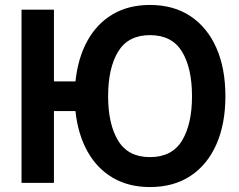

<svg xmlns="http://www.w3.org/2000/svg" viewBox="-20 -739 965 776"><path d="M586 17Q500 17 436 -20.5Q372 -58 333.5 -127Q295 -196 285 -290H198V0H67V-700H198V-410H285Q295 -505 333.5 -574.5Q372 -644 436 -681.5Q500 -719 586 -719Q682 -719 750 -673.5Q818 -628 854.5 -545.5Q891 -463 891 -350Q891 -238 854.5 -155.5Q818 -73 750 -28Q682 17 586 17ZM586 -104Q675 -104 715.5 -170.5Q756 -237 756 -350Q756 -464 715.5 -530.5Q675 -597 586 -597Q498 -597 457.5 -530.5Q417 -464 417 -350Q417 -237 457.5 -170.5Q498 -104 586 -104Z"/></svg>

Font: Zen Kaku Gothic Antique Black
Style: Regular
Weight: 900
Designer: Yoshimichi Ohira
Foundry: Positype
Version: Version 1.001